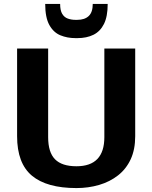

<svg xmlns="http://www.w3.org/2000/svg" viewBox="-20 -947 776 977"><path d="M369 10Q218 10 142.5 -53Q67 -116 67 -254V-700H225V-249Q225 -172 260 -136.5Q295 -101 369 -101Q511 -101 511 -249V-700H668V-254Q668 -186 645 -136.5Q622 -87 580.5 -54.5Q539 -22 484.5 -6Q430 10 369 10ZM364 -753Q322 -753 287 -767.5Q252 -782 231 -820Q210 -858 210 -927H286Q286 -894 296.5 -876.5Q307 -859 325 -852.5Q343 -846 364 -846H373Q411 -846 431.5 -865.5Q452 -885 452 -927H528Q528 -863 509 -825Q490 -787 455.5 -770Q421 -753 374 -753Z"/></svg>

Font: Pathway Extreme 28pt
Style: Bold
Weight: 700
Designer: Eduardo Rodriguez Tunni
Foundry: Eduardo Rodriguez Tunni
Version: Version 1.001;gftools[0.9.26]